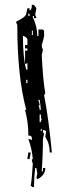

<svg xmlns="http://www.w3.org/2000/svg" viewBox="-20 -757 282 797"><path d="M102.5 -690.4V-700.2H97.7V-690.4ZM153.3 -212.9V-221.7H149.4V-212.9ZM149.4 -250Q149.4 -258.8 153.3 -258.8Q149.4 -266.6 149.4 -282.2H144.5V-250ZM149.4 -300.8Q148.4 -321.3 144.5 -342.8H139.6V-337.9Q144.5 -330.1 144.5 -319.3H139.6Q144.5 -311.5 144.5 -300.8ZM93.8 -412.1V-425.8H88.9V-412.1ZM93.8 -467.8V-495.1L84 -491.2V-546.9H93.8V-555.7H84V-570.3H93.8V-592.8Q93.8 -599.6 79.1 -607.4H75.2Q75.2 -517.6 88.9 -467.8ZM116.2 -611.3V-629.9H112.3V-611.3ZM121.1 19.5H116.2L107.4 14.6Q112.3 -9.8 116.2 -78.1Q112.3 -86.9 112.3 -91.8Q112.3 -96.7 116.2 -96.7Q112.3 -141.6 97.7 -179.7H102.5L112.3 -175.8V-184.6Q112.3 -194.3 97.7 -194.3Q97.7 -250 84 -300.8H88.9Q51.8 -439.5 51.8 -653.3Q46.9 -662.1 46.9 -667Q88.9 -687.5 88.9 -700.2L93.8 -722.7H102.5V-713.9Q112.3 -713.9 112.3 -737.3H116.2Q123 -737.3 130.9 -722.7L126 -695.3Q130.9 -686.5 130.9 -681.6H121.1V-690.4H116.2V-685.5Q134.8 -646.5 134.8 -607.4H139.6V-634.8H153.3Q163.1 -633.8 163.1 -626V-607.4Q163.1 -602.5 153.3 -570.3Q153.3 -559.6 158.2 -550.8L153.3 -528.3Q158.2 -423.8 168 -370.1L163.1 -361.3Q181.6 -268.6 195.3 -124H186.5Q186.5 -160.2 168 -189.5L171.9 -212.9L163.1 -216.8H158.2Q158.2 -203.1 163.1 -203.1L158.2 -179.7Q158.2 -110.4 153.3 -49.8V-45.9H158.2V-59.6H168Q168 -29.3 134.8 -12.7Q134.8 -17.6 130.9 -17.6L134.8 -36.1L130.9 -59.6H126Q121.1 -19.5 121.1 19.5ZM102.5 -96.7H93.8Q93.8 -101.6 97.7 -124H107.4Q107.4 -120.1 102.5 -96.7Z"/></svg>

Font: Blackcraft
Style: Regular
Weight: 400
Designer: GGBotNet
Foundry: GGBotNet
Version: 1.00